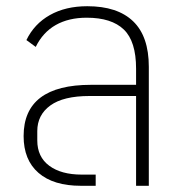

<svg xmlns="http://www.w3.org/2000/svg" viewBox="-20 -598 590 618"><path d="M459 -383V0H418V-289H268Q184 -289 142 -258.5Q100 -228 100 -176V-146Q100 -93 138.5 -64.5Q177 -36 243 -36H288V0H240Q152 0 104 -41.5Q56 -83 56 -160Q56 -325 273 -325H418V-377Q418 -465 378.5 -503Q339 -541 259 -541Q201 -541 159.5 -517.5Q118 -494 95 -447L65 -469Q90 -521 140.5 -549.5Q191 -578 261 -578Q358 -578 408.5 -529.5Q459 -481 459 -383Z"/></svg>

Font: Anuphan ExtraLight
Style: Regular
Weight: 200
Designer: Cadson Demak
Version: Version 3.001